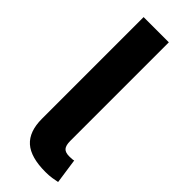

<svg xmlns="http://www.w3.org/2000/svg" viewBox="-243 -754 783 783"><g transform="rotate(45 148.5 -363.0)"><path d="M222.2 2.4Q137.2 2.4 97.9 -32.5Q58.6 -67.4 58.6 -141.1V-727.5H204.1V-159.2Q204.1 -133.3 213.4 -122.3Q222.7 -111.3 245.6 -111.3Q254.9 -111.3 261.2 -111.8Q267.6 -112.3 272 -113.8L287.6 -5.4Q276.4 -2.9 259.5 -0.2Q242.7 2.4 222.2 2.4Z"/></g></svg>

Font: Inter 20pt
Style: Bold
Weight: 700
Version: Version 4.001;git-66647c0bb